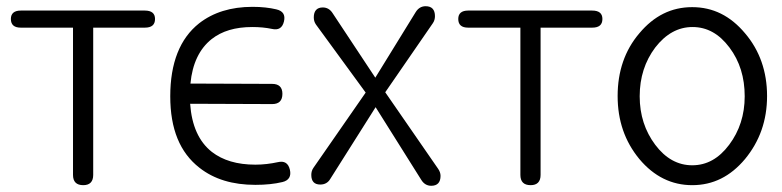

<svg xmlns="http://www.w3.org/2000/svg" viewBox="-20 -590 2516 618"><path d="M479 -529C479 -547 468 -556 446 -556H47C26 -556 15 -547 15 -529C15 -510 26 -501 47 -501H215V-27C215 -5 226 6 248 6C269 6 280 -5 280 -27V-501H446C468 -501 479 -510 479 -529Z M913 -44C908 -65 895 -73 874 -68C851 -63 827 -60 802 -60C743 -60 697 -74 662 -101C620 -134 597 -186 592 -256L856 -255C878 -255 889 -266 889 -288C889 -309 878 -320 856 -320L593 -321C599 -385 622 -433 661 -464C694 -490 737 -503 792 -503C815 -503 836 -501 855 -497C876 -492 889 -500 894 -521C899 -542 891 -555 869 -560C848 -565 822 -568 793 -568C723 -568 666 -550 621 -515C559 -466 528 -387 528 -280C528 -175 559 -99 622 -50C669 -13 729 5 802 5C835 5 864 2 889 -4C910 -9 918 -23 913 -44Z M1220 -293 1373 -515C1378 -522 1380 -530 1380 -538C1380 -559 1370 -570 1350 -570C1337 -570 1326 -564 1318 -551L1188 -340L1051 -547C1043 -560 1032 -566 1019 -566C1000 -566 990 -555 990 -534C990 -526 992 -518 997 -511L1157 -292L989 -50C984 -43 982 -35 982 -27C982 -6 992 4 1011 4C1025 4 1036 -2 1043 -14L1189 -245L1336 -11C1344 2 1355 8 1368 8C1388 8 1398 -3 1398 -24C1398 -32 1395 -40 1390 -47Z M1919 -529C1919 -547 1908 -556 1886 -556H1487C1466 -556 1455 -547 1455 -529C1455 -510 1466 -501 1487 -501H1655V-27C1655 -5 1666 6 1688 6C1709 6 1720 -5 1720 -27V-501H1886C1908 -501 1919 -510 1919 -529Z M2449 -281C2449 -360 2425 -428 2378 -483C2331 -539 2275 -567 2208 -567C2141 -567 2085 -539 2038 -483C1991 -428 1968 -360 1968 -281C1968 -202 1991 -135 2038 -78C2085 -22 2142 6 2208 6C2275 6 2331 -22 2378 -78C2425 -135 2449 -202 2449 -281ZM2377 -280C2377 -220 2360 -168 2327 -124C2294 -80 2255 -58 2208 -58C2162 -58 2122 -80 2089 -124C2056 -168 2039 -220 2039 -280C2039 -341 2056 -393 2089 -437C2123 -481 2163 -503 2209 -503C2256 -503 2295 -481 2328 -437C2361 -393 2377 -341 2377 -280Z"/></svg>

Font: GFS Philostratos
Style: Regular
Weight: 400
Designer: George D. Matthiopoulos
Foundry: George D. Matthiopoulos
Version: Version 1.000